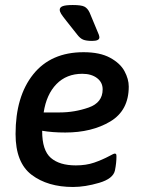

<svg xmlns="http://www.w3.org/2000/svg" viewBox="-20 -738 579 765"><path d="M148 -217V-215Q148 -139 182.5 -109Q217 -79 282 -79Q323 -79 355 -90Q387 -101 417 -117Q433 -126 437 -126Q441 -126 442.5 -124Q444 -122 444 -114Q444 -89 438 -59Q431 -26 375 -9.5Q319 7 271 7Q170 7 106 -41.5Q42 -90 42 -204Q42 -354 112.5 -442Q183 -530 313 -530Q378 -530 418.5 -508Q459 -486 476 -454.5Q493 -423 493 -393Q493 -298 419.5 -254Q346 -210 240 -210Q188 -210 148 -217ZM154 -290H218Q277 -290 333 -309.5Q389 -329 389 -382Q389 -410 366.5 -427Q344 -444 308 -444Q245 -444 205 -403Q165 -362 154 -290ZM287 -601 245 -654Q229 -674 223.5 -683Q218 -692 218 -699Q218 -709 230 -713.5Q242 -718 270 -718Q304 -718 316.5 -711.5Q329 -705 337 -688L367 -616Q376 -597 376 -589Q376 -575 347 -575Q324 -575 311.5 -580Q299 -585 287 -601Z"/></svg>

Font: Asap-MediumItalic
Style: Italic
Weight: 500
Italic angle: -6°
Designer: Pablo Cosgaya
Foundry: Omnibus-Type
Version: Version 2.000; ttfautohint (v1.8)